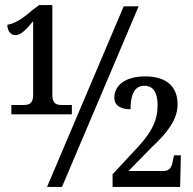

<svg xmlns="http://www.w3.org/2000/svg" viewBox="-20 -739 761 759"><path d="M25 -287H264V-324H224C203 -324 187 -329 187 -363V-719H135L109 -700C66 -662 38 -646 9 -641C9 -616 23 -600 41 -600C63 -600 84 -623 111 -655V-363C111 -329 94 -324 73 -324H25ZM166 0H225L528 -714H469ZM425 0H692L695 -125H668L663 -103C660 -81 652 -63 626 -63H488L580 -157C639 -212 682 -265 682 -326C682 -396 639 -437 554 -437C473 -437 432 -400 432 -353C432 -321 458 -307 496 -307C496 -362 510 -400 551 -400C587 -400 603 -371 603 -323C603 -262 579 -217 528 -161L425 -50Z"/></svg>

Font: Noto Serif Condensed Medium
Style: Regular
Weight: 500
Width: 3
Designer: Monotype Design Team
Foundry: Monotype Imaging Inc.
Version: Version 2.015